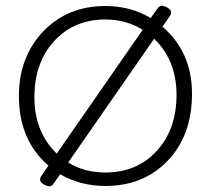

<svg xmlns="http://www.w3.org/2000/svg" viewBox="-20 -639 736 670"><path d="M46 -304Q46 -440 130.5 -529Q215 -618 348 -618Q436 -618 506 -576L528 -607Q535 -619 544 -619Q553 -619 565 -612Q577 -605 577 -596.5Q577 -588 572 -582L547 -546Q650 -457 650 -312Q650 -167 565.5 -78.5Q481 10 348 10Q261 10 190 -31L169 -1Q162 11 153 11Q144 11 132 4Q120 -3 120 -11.5Q120 -20 125 -26L149 -61Q46 -150 46 -304ZM178 -103 478 -535Q420 -571 348 -571Q238 -571 169 -495.5Q100 -420 100 -299.5Q100 -179 178 -103ZM518 -504 218 -72Q274 -37 348 -37Q458 -37 527 -112.5Q596 -188 596 -308Q596 -428 518 -504Z"/></svg>

Font: Flamenco
Style: Regular
Weight: 400
Designer: Luciano Vergara
Foundry: Luciano Vergara
Version: Version 1.002